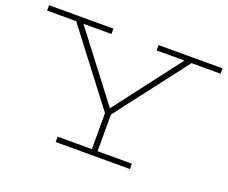

<svg xmlns="http://www.w3.org/2000/svg" viewBox="-112 -865 1241 1043"><g transform="rotate(20 508.0 -343.0)"><path d="M496 -235 163 -671H205L509 -273L814 -672H855L520 -235ZM295 0V-31H724V0ZM493 0V-270H526V0ZM7 -655V-686H379V-655ZM640 -655V-686H1010V-655Z"/></g></svg>

Font: BioRhyme SemiExpanded ExtraLight
Style: Regular
Weight: 250
Width: 6
Designer: Aoife Mooney
Foundry: Aoife Mooney Type
Version: Version 1.600;gftools[0.9.33]